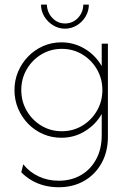

<svg xmlns="http://www.w3.org/2000/svg" viewBox="-20 -582 554 819"><path d="M230.6 216.7Q198.6 216.7 169.4 209.4Q140.3 202.1 115.3 187.5Q90.3 172.9 70.8 152.8L79.2 118.8Q105.6 152.1 144.8 170.5Q184 188.9 230.6 188.9Q283.3 188.9 324.7 165.3Q366 141.7 389.9 97.9Q413.9 54.2 413.9 -5.6V-95.8Q388.2 -50.7 342.7 -22.6Q297.2 5.6 241.7 5.6Q200 5.6 163.9 -10.1Q127.8 -25.7 100.3 -53.8Q72.9 -81.9 57.3 -118.8Q41.7 -155.6 41.7 -197.9Q41.7 -239.6 57.3 -276.4Q72.9 -313.2 100.3 -341.3Q127.8 -369.4 163.9 -385.4Q200 -401.4 241.7 -401.4Q295.1 -401.4 341 -374.3Q386.8 -347.2 413.9 -300V-395.8H440.3V0.7Q440.3 65.3 413.2 113.9Q386.1 162.5 338.9 189.6Q291.7 216.7 230.6 216.7ZM243.8 -22.2Q291.7 -22.2 330.9 -45.8Q370.1 -69.4 393.4 -109.4Q416.7 -149.3 416.7 -197.9Q416.7 -246.5 393.4 -286.5Q370.1 -326.4 330.9 -350Q291.7 -373.6 243.8 -373.6Q195.8 -373.6 156.6 -350Q117.4 -326.4 94.1 -286.5Q70.8 -246.5 70.8 -197.9Q70.8 -149.3 94.1 -109.4Q117.4 -69.4 156.6 -45.8Q195.8 -22.2 243.8 -22.2ZM256.9 -459.7Q229.9 -459.7 206.6 -474Q183.3 -488.2 169.1 -511.5Q154.9 -534.7 154.9 -562.5H179.9Q181.2 -528.5 203.5 -505.2Q225.7 -481.9 257.6 -481.9Q289.6 -481.9 312.2 -505.2Q334.7 -528.5 335.4 -562.5H359Q359 -534.7 345.1 -511.5Q331.2 -488.2 308 -474Q284.7 -459.7 256.9 -459.7Z"/></svg>

Font: Afacad Flux Thin
Style: Regular
Weight: 250
Designer: Kristian Moeller
Foundry: Dicotype
Version: Version 1.100